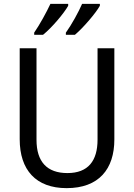

<svg xmlns="http://www.w3.org/2000/svg" viewBox="-20 -964 694 994"><path d="M497 -934V-944H405C388 -904 350 -835 321 -795V-784H368C410 -819 476 -896 497 -934ZM333 -934V-944H241C222 -903 186 -837 157 -795V-784H203C249 -821 311 -895 333 -934ZM572 -242V-714H485V-241C485 -132 437 -68 329 -68C223 -68 169 -127 169 -240V-714H82V-243C82 -84 166 10 325 10C492 10 572 -89 572 -242Z"/></svg>

Font: Noto Sans Ethiopic SemiCondensed
Style: Regular
Weight: 400
Width: 4
Designer: Monotype Design Team
Foundry: Monotype Imaging Inc.
Version: Version 2.102